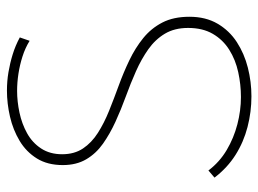

<svg xmlns="http://www.w3.org/2000/svg" viewBox="-118 -632 762 567"><g transform="rotate(-90 263.5 -349.0)"><path d="M426 -643 436 -672Q412 -685 386 -693Q360 -701 333.5 -705.5Q307 -710 279 -710Q241 -710 202 -701Q163 -692 130.5 -672.5Q98 -653 78.5 -621.5Q59 -590 59 -545Q59 -505 76 -476Q93 -447 122 -426.5Q151 -406 187 -389.5Q223 -373 261.5 -359Q300 -345 336 -329Q372 -313 401 -292.5Q430 -272 447 -243.5Q464 -215 464 -175Q464 -132 446.5 -102Q429 -72 399.5 -53.5Q370 -35 333.5 -27Q297 -19 260 -19Q220 -19 179.5 -29.5Q139 -40 103.5 -61Q68 -82 43 -115L22 -97Q51 -59 89 -35Q127 -11 171.5 0.5Q216 12 262 12Q305 12 346.5 1.5Q388 -9 422 -31Q456 -53 476.5 -88Q497 -123 497 -171Q497 -218 480 -251Q463 -284 434 -307.5Q405 -331 368.5 -348.5Q332 -366 293.5 -380Q255 -394 219 -408.5Q183 -423 154 -441.5Q125 -460 108 -485.5Q91 -511 91 -547Q91 -583 108 -609Q125 -635 153 -650.5Q181 -666 214 -673Q247 -680 278 -680Q303 -680 329 -676Q355 -672 380 -664Q405 -656 426 -643Z"/></g></svg>

Font: Advent Pro ExtraLight
Style: Regular
Weight: 250
Version: Version 3.000